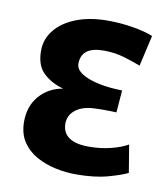

<svg xmlns="http://www.w3.org/2000/svg" viewBox="-62 -519 516 588"><g transform="rotate(10 196.0 -224.5)"><path d="M212.1 15.8Q180.7 15.8 148.4 8.9Q116 1.9 88.7 -13.2Q61.4 -28.4 44.7 -53.7Q28 -78.9 28 -116.6Q28 -163.9 55.6 -196.1Q83.3 -228.3 128.3 -236Q90.9 -246.2 66.2 -269.6Q41.5 -292.9 41.5 -338.7Q41.5 -375 64.5 -403.5Q87.5 -432.1 129.6 -448.5Q171.7 -464.9 227.1 -464.9Q267.2 -464.9 305.6 -458.5Q344 -452.1 368.5 -442L346.7 -346Q324.6 -354.5 294.9 -363.5Q265.1 -372.4 231.5 -372.4Q195.3 -372.4 178.2 -358.9Q161.1 -345.4 161.1 -319.4Q161.1 -302 181 -289.2Q201 -276.4 234.4 -269.4Q267.9 -262.4 307.2 -261.9L301.7 -192.7Q296.2 -193.1 283.7 -193.4Q271.1 -193.6 258.1 -193.6Q245 -193.6 236.5 -193.1Q196.8 -192 175.2 -175Q153.6 -157.9 153.6 -132.3Q153.6 -103.9 174.5 -89.2Q195.4 -74.6 236.2 -74.6Q272.8 -74.6 304.9 -82.7Q336.9 -90.8 357.1 -102.6L371.3 -16.7Q352.3 -7.1 311.1 4.4Q269.9 15.8 212.1 15.8Z"/></g></svg>

Font: Ancizar Sans Thin
Style: Regular
Weight: 100
Designer: Cesar Puertas, Viviana Monsalve, Julian Moncada, Julian Prieto, Jose Castro, Mariel Hernandez, Felipe Aragon, Sara Alarc
Version: Version 8.100